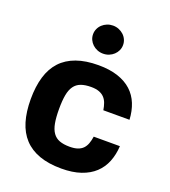

<svg xmlns="http://www.w3.org/2000/svg" viewBox="-141 -872 869 984"><g transform="rotate(20 293.5 -379.5)"><path d="M306.1 -552.6Q367.5 -552.6 412.5 -537.6Q457.4 -522.7 487.2 -495.4Q517 -468 532.5 -429.5Q547.9 -391 550.4 -343.8H407.7Q404.5 -364 398.4 -380.9Q392.4 -397.7 381.2 -409.6Q370 -421.5 352.5 -428.1Q334.9 -434.7 308.6 -434.7Q275.6 -434.7 253.2 -426.3Q230.8 -418 217.2 -399Q203.5 -380 197.8 -349.1Q192.1 -318.2 192.1 -272.7Q192.1 -226.9 197.8 -195.7Q203.5 -164.4 217.2 -145.1Q230.8 -125.7 253.2 -117.4Q275.6 -109 308.6 -109Q334.9 -109 352.3 -115.1Q369.7 -121.1 380.9 -132.6Q392 -144.2 398.3 -161.2Q404.5 -178.3 407.7 -199.9H550.4Q547.9 -153.1 532.3 -114.2Q516.7 -75.3 487 -47.6Q457.4 -19.9 412.6 -4.6Q367.9 10.7 306.8 10.7Q237.2 10.7 186.6 -7.5Q136 -25.6 103 -61.1Q70 -96.6 54.2 -149.1Q38.4 -201.7 38.4 -270.6Q38.4 -339.8 54.2 -392.6Q70 -445.3 102.8 -480.8Q135.7 -516.3 186.3 -534.4Q236.9 -552.6 306.1 -552.6ZM306.5 -768.8Q323.5 -768.8 338.4 -762.8Q353.3 -756.7 364.5 -746.4Q375.7 -736.2 382.1 -722.1Q388.5 -708.1 388.5 -692.5Q388.5 -676.5 382.1 -662.6Q375.7 -648.8 364.5 -638.3Q353.3 -627.8 338.4 -621.8Q323.5 -615.8 306.5 -615.8Q289.8 -615.8 274.9 -621.8Q259.9 -627.8 248.8 -638.3Q237.6 -648.8 231.2 -662.6Q224.8 -676.5 224.8 -692.5Q224.8 -708.1 231.2 -722.1Q237.6 -736.2 248.8 -746.4Q259.9 -756.7 274.9 -762.8Q289.8 -768.8 306.5 -768.8Z"/></g></svg>

Font: Cannonade
Style: Bold
Weight: 700
Designer: Rasmus Andersson
Foundry: rsms
Version: Version 3.012;git-f93a4a705